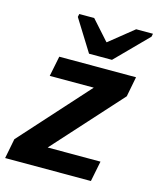

<svg xmlns="http://www.w3.org/2000/svg" viewBox="-117 -826 747 906"><g transform="rotate(15 256.0 -373.5)"><path d="M414 0H-5L14 -97L313 -429H98L118 -528H493L474 -430L176 -100H434ZM514 -732 362 -578H250L154 -732L157 -747H230L315 -652H317L435 -747H517Z"/></g></svg>

Font: Libra Sans
Style: Bold Italic
Weight: 700
Italic angle: -12°
Foundry: Context Ltd
Version: Version 1.002